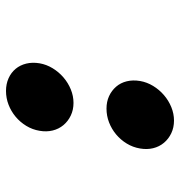

<svg xmlns="http://www.w3.org/2000/svg" viewBox="0 -590 600 640"><g transform="rotate(-90 300.0 -270.0)"><path d="M125 -103Q129 -127 141.5 -147.5Q154 -168 172 -183Q190 -198 212 -206.5Q234 -215 258 -215Q281 -215 299.5 -206.5Q318 -198 331 -183Q344 -168 349 -147.5Q354 -127 350 -103Q346 -80 333.5 -59.5Q321 -39 303 -23.5Q285 -8 263 1Q241 10 218 10Q195 10 176 1Q157 -8 144 -23.5Q131 -39 126 -59.5Q121 -80 125 -103ZM184 -438Q188 -462 200.5 -482.5Q213 -503 231 -518Q249 -533 271 -541.5Q293 -550 317 -550Q340 -550 359 -541.5Q378 -533 390.5 -518Q403 -503 408 -482.5Q413 -462 409 -438Q405 -415 392.5 -394.5Q380 -374 362 -358.5Q344 -343 322 -334Q300 -325 277 -325Q254 -325 235 -334Q216 -343 203 -358.5Q190 -374 185 -394.5Q180 -415 184 -438Z"/></g></svg>

Font: Maple Mono NL ExtraBold
Style: Italic
Weight: 800
Italic angle: -10°
Monospace: yes
Designer: subframe7536
Version: Version 7.000